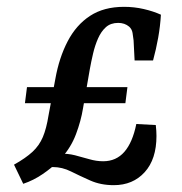

<svg xmlns="http://www.w3.org/2000/svg" viewBox="-20 -533 532 562"><path d="M53 -231 59 -278H353L347 -231ZM116 -42 147 -58Q132 -42 105 -23.5Q78 -5 48 5L21 -51Q55 -70 75 -88.5Q95 -107 105.5 -132Q116 -157 122 -195L142 -302Q153 -364 178 -412Q203 -460 243.5 -486.5Q284 -513 343 -513Q373 -513 401 -506.5Q429 -500 451 -490Q449 -456 443 -422.5Q437 -389 428 -356H374L371 -415Q370 -425 368 -436.5Q366 -448 358 -455Q345 -466 326 -466Q304 -466 290 -453.5Q276 -441 267 -420.5Q258 -400 252.5 -376.5Q247 -353 243 -331L223 -216Q217 -179 202.5 -140.5Q188 -102 161 -72L153 -83Q178 -84 199.5 -78.5Q221 -73 241.5 -67Q262 -61 282 -61Q320 -61 344 -88.5Q368 -116 379 -170L436 -167Q437 -157 437.5 -150Q438 -143 438 -135Q438 -67 403.5 -29Q369 9 313 9Q275 9 244.5 -4.5Q214 -18 188 -31Q162 -44 135 -44Q131 -44 126 -43.5Q121 -43 116 -42Z"/></svg>

Font: Rasa Medium
Style: Italic
Weight: 500
Italic angle: -7.10001°
Designer: Anna Giedrys (Yrsa+Rasa design), David Brezina (Yrsa art-direction, Rasa art-direction, design)
Foundry: Rosetta Type Foundry
Version: Version 2.004